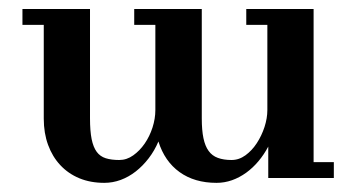

<svg xmlns="http://www.w3.org/2000/svg" viewBox="-20 -395 805 426"><path d="M720.7 0H575.2V-69.8Q565.9 -52.2 553.5 -37.4Q541 -22.5 526.1 -11.7Q511.2 -1 494.6 4.9Q478 10.7 460.4 10.7Q411.6 10.7 378.4 -13.2Q345.2 -37.1 331.5 -81.1Q322.8 -60.5 309.8 -43.7Q296.9 -26.9 281.2 -14.6Q265.6 -2.4 247.8 4.2Q230 10.7 211.4 10.7Q180.7 10.7 156 0.5Q131.3 -9.8 113.8 -28.6Q96.2 -47.4 86.7 -73.5Q77.1 -99.6 77.1 -131.8V-339.8H29.8V-375H179.7V-132.3Q179.7 -104.5 183.3 -86.4Q187 -68.4 194.6 -58.1Q202.1 -47.9 214.6 -43.9Q227.1 -40 244.6 -40Q261.2 -40 275.6 -50.3Q290 -60.5 301 -76.4Q312 -92.3 318.4 -112.1Q324.7 -131.8 324.7 -150.9V-339.8H277.8V-375H427.7V-132.3Q427.7 -106 431.4 -88.4Q435.1 -70.8 442.9 -60.1Q450.7 -49.3 463.4 -44.7Q476.1 -40 493.7 -40Q510.3 -40 524.7 -50.5Q539.1 -61 549.8 -77.4Q560.5 -93.8 566.9 -113.3Q573.2 -132.8 573.2 -150.9V-339.8H526.4V-375H675.8V-35.2H720.7Z"/></svg>

Font: Arian Grqi
Style: Italic
Weight: 400
Italic angle: -15°
Designer: Ruben Hakobyan (Tarumian)
Foundry: Ruben Hakobyan (Tarumian)
Version: Version 1.002